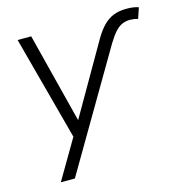

<svg xmlns="http://www.w3.org/2000/svg" viewBox="-101 -587 818 859"><g transform="rotate(-15 308.0 -157.0)"><path d="M412 -397Q432 -431 453.5 -452.5Q475 -474 500.5 -484Q526 -494 560 -494Q578 -494 591.5 -492Q605 -490 616 -486L599 -436Q592 -439 581.5 -440.5Q571 -442 563 -442Q542 -442 525.5 -434.5Q509 -427 493.5 -410Q478 -393 459 -362L141 180H76L191 -16L187 12L54 -485H117L231 -36H204Z"/></g></svg>

Font: Nunito Sans 12pt ExtraLight 12pt Light
Style: Italic
Weight: 300
Italic angle: -9°
Version: Version 3.101;gftools[0.9.27]